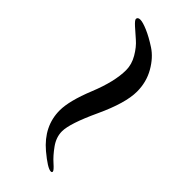

<svg xmlns="http://www.w3.org/2000/svg" viewBox="11 -619 713 713"><g transform="rotate(-45 367.0 -263.0)"><path d="M234 -320Q284 -320 369 -285.5Q454 -251 514 -251Q544 -251 573 -268Q602 -285 619.5 -305.5Q637 -326 652.5 -343Q668 -360 674 -360Q684 -360 684 -346Q684 -333 672.5 -306Q661 -279 639.5 -246Q618 -213 577 -189.5Q536 -166 486 -166Q426 -166 326 -212.5Q226 -259 185 -259Q154 -259 125.5 -238.5Q97 -218 79 -197.5Q61 -177 55 -177Q50 -177 50 -183Q50 -200 91 -249Q151 -320 234 -320Z"/></g></svg>

Font: Henny Penny
Style: Regular
Weight: 400
Designer: Olga Umpeleva
Foundry: Brownfox
Version: Version 1.001